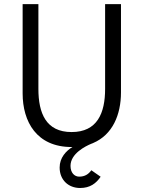

<svg xmlns="http://www.w3.org/2000/svg" viewBox="-20 -710 702 940"><path d="M494.6 -689.9V-274.9C494.6 -155.8 456.1 -63.5 330.6 -63.5C205.1 -63.5 168 -155.8 168 -274.9V-689.9H90.8V-252.9C90.8 -114.3 159.2 9.8 330.6 9.8H334.5C303.7 28.8 272 61.5 272 110.4C272 170.9 314.9 210.4 372.1 210.4C421.4 210.4 450.7 187.5 472.7 155.3L427.2 123.5C412.6 144 394 154.8 367.7 154.8C344.7 154.8 325.2 136.2 325.2 102.1C325.2 41.5 399.4 5.4 426.3 -5.9C429.2 -7.3 432.1 -8.3 435.1 -9.3C435.5 -9.8 436 -9.8 436 -9.8C531.2 -50.3 572.3 -148.4 572.3 -257.8V-689.9Z"/></svg>

Font: HK Grotesk
Style: Regular
Weight: 400
Designer: Alfredo Marco Pradil and Stefan Peev
Foundry: Hanken Design Co.
Version: Version 1.045;PS 001.045;hotconv 1.0.88;makeotf.lib2.5.64775